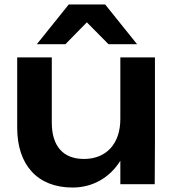

<svg xmlns="http://www.w3.org/2000/svg" viewBox="-20 -825 787 860"><path d="M673 0 674 -188V-568H519V-292C519 -182 457 -113 356 -113C263 -113 212 -170 212 -276V-568H57V-253C57 -87 147 15 305 15C394 15 471 -28 519 -105V0ZM145 -627H273L369 -725L466 -627H594L451 -805H288Z"/></svg>

Font: Bounded Med
Style: Regular
Weight: 500
Designer: Vlad Churkin
Version: Version 3.0